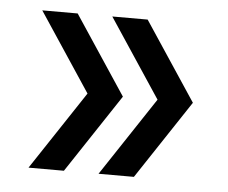

<svg xmlns="http://www.w3.org/2000/svg" viewBox="-38 -579 564 475"><g transform="rotate(5 244.0 -341.5)"><path d="M48.8 -146.5 178.2 -341.8 48.8 -537.1H136.7L266.1 -341.8L136.7 -146.5ZM222.7 -146.5 352.1 -341.8 222.7 -537.1H310.5L439.9 -341.8L310.5 -146.5Z"/></g></svg>

Font: Sanitrixie
Style: Regular
Weight: 400
Designer: Jayvee D. Enaguas (Grand Chaos)
Version: Version 1.1 - 6/9/2013